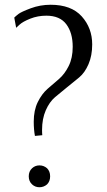

<svg xmlns="http://www.w3.org/2000/svg" viewBox="-20 -779 451 808"><path d="M127 -207Q122 -234 122 -267Q122 -315 139 -349.5Q156 -384 180 -405Q204 -426 228 -446.5Q252 -467 269 -501Q286 -535 286 -582Q286 -641 259 -677Q232 -713 175 -713Q139 -713 107.5 -700.5Q76 -688 62 -675L48 -662L40 -705Q46 -711 57.5 -720Q69 -729 109 -744Q149 -759 193 -759Q280 -759 324 -710Q368 -661 368 -592Q368 -545 352.5 -509Q337 -473 313.5 -453.5Q290 -434 262.5 -412Q235 -390 211.5 -370Q188 -350 172.5 -314.5Q157 -279 157 -232Q157 -218 158 -210ZM115 -3Q101 -16 101 -37Q101 -58 115 -71Q128 -83 146 -83Q164 -83 178 -71Q191 -58 191 -37Q191 -16 178 -3Q164 9 146 9Q128 9 115 -3Z"/></svg>

Font: Arsenal
Style: Regular
Weight: 400
Designer: Andrij Shevchenko
Foundry: Stairsfor
Version: Version 2.001;PS 002.001;hotconv 1.0.88;makeotf.lib2.5.64775